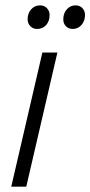

<svg xmlns="http://www.w3.org/2000/svg" viewBox="-20 -696 337 716"><path d="M251 -588Q236 -588 226 -598Q216 -608 216 -624Q216 -646 229 -661Q242 -676 262 -676Q277 -676 287 -666Q297 -656 297 -640Q297 -618 284 -603Q271 -588 251 -588ZM118 -588Q103 -588 93 -598.5Q83 -609 83 -624Q83 -646 96 -661Q109 -676 130 -676Q145 -676 155 -665.5Q165 -655 165 -640Q165 -617 152 -602.5Q139 -588 118 -588ZM194 -500 78 0H22L138 -500Z"/></svg>

Font: Kantumruy Pro Light
Style: Italic
Weight: 300
Italic angle: -13°
Version: Version 1.002